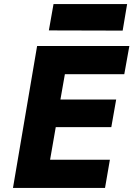

<svg xmlns="http://www.w3.org/2000/svg" viewBox="-20 -927 658 947"><path d="M221 -777 585 -776 607 -907H244ZM163 -700 44 0H498L522 -139H227L255 -300H529L553 -436H278L300 -561H593L618 -700Z"/></svg>

Font: Jost
Style: Bold Italic
Weight: 700
Italic angle: -5°
Version: Version 3.710